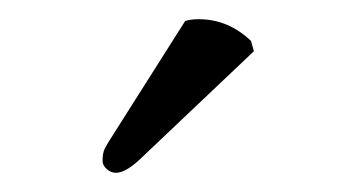

<svg xmlns="http://www.w3.org/2000/svg" viewBox="-20 -673 381 202"><path d="M174.8 -650.9Q180.7 -652.8 189 -652.8Q220.2 -652.8 244.1 -629.9L247.1 -619.1L131.8 -509.8Q113.3 -491.2 102.1 -491.2Q96.7 -491.2 92.3 -495.1Q87.9 -499 87.9 -503.9Q87.9 -511.7 90.1 -516.4Q92.3 -521 99.6 -532.2Z"/></svg>

Font: Linux Libertine Display G
Style: Regular
Weight: 400
Designer: Philipp H. Poll
Foundry: Philipp H. Poll
Version: Version 5.0.9